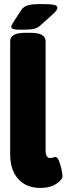

<svg xmlns="http://www.w3.org/2000/svg" viewBox="-20 -915 327 943"><path d="M178 8Q109 8 69.5 -36Q30 -80 30 -156V-712Q30 -733 48 -743.5Q66 -754 106 -754H128Q168 -754 186 -743.5Q204 -733 204 -712V-176Q204 -139 226 -139Q234 -139 241 -141.5Q248 -144 252 -144Q262 -144 269.5 -125Q277 -106 282 -83.5Q287 -61 287 -49Q287 -33 257 -12.5Q227 8 178 8ZM87 -769Q53 -769 44 -773Q35 -777 35 -783Q35 -789 48 -810L84 -865Q95 -882 115 -888.5Q135 -895 181 -895Q226 -895 244 -891.5Q262 -888 262 -877Q262 -871 256.5 -863Q251 -855 235 -841L177 -789Q164 -777 145 -773Q126 -769 87 -769Z"/></svg>

Font: Asap Condensed Black
Style: Regular
Weight: 900
Width: 3
Designer: Pablo Cosgaya
Foundry: Omnibus-Type
Version: Version 3.001; ttfautohint (v1.8.4.7-5d5b)